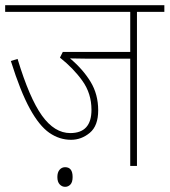

<svg xmlns="http://www.w3.org/2000/svg" viewBox="-20 -642 656 743"><path d="M510 -596V0H484V-415H315Q299 -415 282.5 -415.5Q266 -416 251 -416Q301 -374 330.5 -325.5Q360 -277 360 -215Q360 -155 327.5 -128Q295 -101 255 -101Q210 -101 171 -128Q132 -155 95.5 -221.5Q59 -288 22 -406L48 -414Q94 -262 142.5 -194.5Q191 -127 252 -127Q334 -127 334 -217Q334 -280 299 -329Q264 -378 212 -419L223 -441H484V-596H0V-622H616V-596ZM202 43Q202 25 210.5 15Q219 5 232 5Q261 5 261 43Q261 63 252.5 72Q244 81 232 81Q220 81 211 71.5Q202 62 202 43Z"/></svg>

Font: Noto Sans SemiCondensed Thin
Style: Italic
Weight: 100
Width: 4
Italic angle: -12°
Designer: Monotype Design Team
Foundry: Monotype Imaging Inc.
Version: Version 2.013; ttfautohint (v1.8.4.7-5d5b)